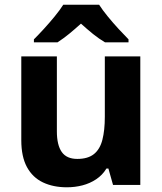

<svg xmlns="http://www.w3.org/2000/svg" viewBox="-20 -786 690 816"><path d="M576.3 -546.4V0H460.4L440.7 -69.8H432.4Q415.4 -41.8 388.7 -24.1Q362 -6.4 330.3 1.8Q298.6 10 264.2 10Q206.3 10 162.5 -10.8Q118.7 -31.6 94.6 -75.8Q70.5 -120.1 70.5 -189.9V-546.4H221.7V-227.6Q221.7 -169.7 242.4 -140.1Q263.2 -110.6 308.4 -110.6Q353.7 -110.6 379.4 -131.3Q405 -151.9 415.2 -192.1Q425.5 -232.2 425.5 -289.9V-546.4ZM401.2 -766Q415.6 -743.4 438.1 -715.9Q460.6 -688.4 484.5 -662.5Q508.4 -636.6 526.2 -618.8V-606H426.4Q400.4 -621.4 375.4 -641.5Q350.5 -661.7 324.1 -685.6Q297.7 -661.7 274 -642.3Q250.4 -623 224.4 -606H124.1V-618.8Q143.1 -637.6 166.6 -663.3Q190.1 -689 212.4 -716.2Q234.7 -743.4 249 -766Z"/></svg>

Font: Noto Sans Khmer
Style: Regular
Weight: 400
Designer: Danh Hong and the Monotype Design Team
Foundry: Monotype Imaging Inc.
Version: Version 2.003